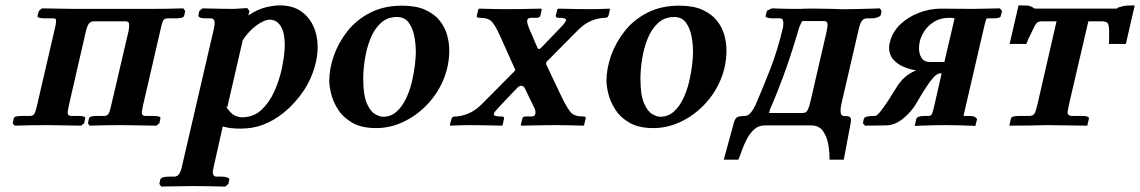

<svg xmlns="http://www.w3.org/2000/svg" viewBox="-20 -465 4228 712"><path d="M182 -353Q188 -377 188 -386Q188 -394 185 -395.5Q182 -397 174 -397H145Q118 -397 119 -406L124 -424L135 -434L258 -432H532Q560 -432 596 -432.5Q632 -433 660 -434L667 -424L663 -407Q661 -397 633 -397H603Q590 -397 585.5 -389.5Q581 -382 575 -354L511 -77Q509 -67 507.5 -59.5Q506 -52 506 -47Q506 -35 520 -35H549Q577 -35 575 -26L571 -8L560 1L432 -1Q406 -1 372 -0.5Q338 0 312 1L306 -8L310 -26Q311 -35 339 -35H366Q378 -35 383 -44Q388 -53 393 -77L457 -351Q458 -358 458.5 -362.5Q459 -367 459 -371Q459 -381 455 -383.5Q451 -386 446 -386H326Q319 -386 312 -380Q305 -374 299 -351L236 -77Q234 -67 232.5 -59.5Q231 -52 231 -47Q231 -35 245 -35H271Q298 -35 296 -26L292 -8L281 1L157 -1Q130 -1 95 -0.5Q60 0 34 1L27 -8L31 -26Q32 -35 61 -35H91Q103 -35 108 -44Q113 -53 118 -77Z M905 -424 901 -408Q936 -431 966 -438Q996 -445 1018 -445Q1064 -445 1095 -424Q1126 -403 1142 -368Q1158 -333 1158 -290Q1158 -264 1152 -237Q1139 -179 1108 -131.5Q1077 -84 1032 -47Q996 -18 957 -3Q918 12 872 12Q852 12 836 10Q820 8 806 4L773 151Q772 158 770.5 163Q769 168 769 173Q769 190 784 190H803Q815 190 823.5 193.5Q832 197 830 202L827 217L815 227Q815 227 793 226.5Q771 226 743 225.5Q715 225 696 225Q683 225 663 225.5Q643 226 623.5 226Q604 226 591 226.5Q578 227 578 227L571 217L574 202Q577 190 607 190H625Q638 190 644.5 180Q651 170 655 151L773 -358Q776 -372 776 -380Q776 -397 761 -397H742Q713 -397 716 -410L719 -424L731 -434Q731 -434 752.5 -433.5Q774 -433 801.5 -432.5Q829 -432 847 -432Q852 -432 864 -433Q876 -434 886.5 -434.5Q897 -435 897 -435ZM880 -315 823 -68 818 -70Q837 -42 852 -36Q867 -30 876 -30Q920 -30 949.5 -57.5Q979 -85 997.5 -126.5Q1016 -168 1025 -210Q1030 -236 1033 -257.5Q1036 -279 1036 -297Q1036 -344 1021 -368Q1006 -392 980 -392Q961 -392 932 -371.5Q903 -351 878 -313Z M1201 -165Q1201 -210 1218 -258.5Q1235 -307 1268.5 -349.5Q1302 -392 1353 -418Q1404 -444 1471 -444Q1523 -444 1557 -428.5Q1591 -413 1610.5 -388.5Q1630 -364 1638 -335Q1646 -306 1646 -279Q1646 -220 1623.5 -167.5Q1601 -115 1562 -75Q1523 -35 1474.5 -12.5Q1426 10 1375 10Q1321 10 1287 -9.5Q1253 -29 1234.5 -57.5Q1216 -86 1208.5 -115.5Q1201 -145 1201 -165ZM1327 -173Q1327 -112 1340.5 -81.5Q1354 -51 1371.5 -41.5Q1389 -32 1400 -32Q1429 -32 1450 -50.5Q1471 -69 1485 -98Q1499 -127 1507 -160Q1515 -193 1518.5 -223Q1522 -253 1522 -272Q1522 -303 1516 -332.5Q1510 -362 1495 -382Q1480 -402 1452 -402Q1416 -402 1391.5 -379Q1367 -356 1353 -320Q1339 -284 1333 -245Q1327 -206 1327 -173Z M1835 -73Q1825 -62 1818 -54Q1811 -46 1811 -41Q1811 -33 1839 -33H1843Q1851 -31 1849 -25L1844 -1L1840 1Q1840 1 1819.5 0.5Q1799 0 1771 -0.5Q1743 -1 1719 -1Q1706 -1 1690 -0.5Q1674 0 1662.5 0.5Q1651 1 1651 1L1648 -1L1654 -23Q1656 -33 1667 -33Q1689 -33 1715.5 -43.5Q1742 -54 1767 -79L1887 -200Q1892 -204 1890 -208L1833 -335Q1817 -370 1804 -384.5Q1791 -399 1757 -399Q1753 -399 1750 -401Q1747 -403 1748 -406L1754 -431L1758 -433Q1758 -433 1775 -432.5Q1792 -432 1815.5 -431.5Q1839 -431 1858 -431Q1883 -431 1912.5 -431.5Q1942 -432 1964 -432.5Q1986 -433 1986 -433L1989 -431L1984 -407Q1983 -403 1979 -401Q1975 -399 1973 -399H1950Q1937 -399 1935 -390Q1934 -383 1937 -374Q1940 -365 1942 -360L1973 -288Q1977 -279 1986 -287L2055 -359Q2079 -383 2079 -391Q2079 -399 2052 -399H2048Q2041 -400 2041 -407L2047 -431L2052 -433Q2052 -433 2072 -432.5Q2092 -432 2120.5 -431.5Q2149 -431 2172 -431Q2185 -431 2201 -431.5Q2217 -432 2228.5 -432.5Q2240 -433 2240 -433L2242 -431L2237 -409Q2235 -399 2224 -399Q2202 -399 2175.5 -389Q2149 -379 2123 -353L2009 -238Q2003 -232 2006 -225L2066 -99Q2083 -65 2096 -49Q2109 -33 2143 -33Q2154 -33 2152 -26L2146 -1L2143 1Q2143 1 2126 0.5Q2109 0 2085.5 -0.5Q2062 -1 2042 -1Q2018 -1 1988 -0.5Q1958 0 1936.5 0.5Q1915 1 1915 1L1911 -1L1917 -25Q1918 -30 1921.5 -31.5Q1925 -33 1927 -33H1949Q1963 -33 1965 -42Q1967 -50 1964 -58.5Q1961 -67 1958 -72L1927 -136Q1922 -147 1913 -147Q1905 -147 1894 -135Z M2229 -165Q2229 -210 2246 -258.5Q2263 -307 2296.5 -349.5Q2330 -392 2381 -418Q2432 -444 2499 -444Q2551 -444 2585 -428.5Q2619 -413 2638.5 -388.5Q2658 -364 2666 -335Q2674 -306 2674 -279Q2674 -220 2651.5 -167.5Q2629 -115 2590 -75Q2551 -35 2502.5 -12.5Q2454 10 2403 10Q2349 10 2315 -9.5Q2281 -29 2262.5 -57.5Q2244 -86 2236.5 -115.5Q2229 -145 2229 -165ZM2355 -173Q2355 -112 2368.5 -81.5Q2382 -51 2399.5 -41.5Q2417 -32 2428 -32Q2457 -32 2478 -50.5Q2499 -69 2513 -98Q2527 -127 2535 -160Q2543 -193 2546.5 -223Q2550 -253 2550 -272Q2550 -303 2544 -332.5Q2538 -362 2523 -382Q2508 -402 2480 -402Q2444 -402 2419.5 -379Q2395 -356 2381 -320Q2367 -284 2361 -245Q2355 -206 2355 -173Z M2817 0Q2793 0 2777 14.5Q2761 29 2750 50Q2739 71 2731.5 92Q2724 113 2718 127H2664L2702 -12Q2707 -28 2716 -31.5Q2725 -35 2743 -35Q2753 -35 2762.5 -45.5Q2772 -56 2781 -74Q2807 -134 2835.5 -206.5Q2864 -279 2884 -365Q2884 -368 2884.5 -371.5Q2885 -375 2885 -379Q2885 -386 2882.5 -391.5Q2880 -397 2872 -397H2845Q2834 -397 2826 -399.5Q2818 -402 2819 -406L2824 -425L2842 -434Q2842 -434 2857 -433.5Q2872 -433 2890 -432.5Q2908 -432 2916 -432H2948Q2961 -433 2978 -433Q2995 -433 3009 -433Q3026 -433 3040.5 -432.5Q3055 -432 3068 -432Q3082 -431 3095.5 -431Q3109 -431 3123 -431Q3135 -431 3155 -431.5Q3175 -432 3195.5 -432.5Q3216 -433 3229.5 -433.5Q3243 -434 3243 -434L3249 -424L3246 -409Q3245 -405 3235 -401Q3225 -397 3214 -397H3197Q3183 -397 3176 -387.5Q3169 -378 3164 -355L3100 -79Q3097 -64 3097 -55Q3097 -44 3100.5 -39.5Q3104 -35 3108 -35Q3125 -35 3130.5 -31.5Q3136 -28 3136 -21Q3136 -20 3135.5 -17Q3135 -14 3135 -11Q3129 22 3122 58Q3115 94 3109 127H3056V117Q3056 95 3051 68Q3046 41 3031.5 20.5Q3017 0 2987 0ZM2834 -54Q2833 -46 2830 -46H2957Q2970 -46 2975.5 -57.5Q2981 -69 2986 -91L3044 -342Q3049 -364 3049 -373Q3049 -387 3036 -387H2956Q2954 -387 2950 -377.5Q2946 -368 2944 -364Q2910 -249 2883 -177.5Q2856 -106 2843 -77Q2840 -70 2837.5 -64.5Q2835 -59 2834 -54Z M3304 -140Q3332 -187 3378 -204Q3356 -207 3332.5 -216.5Q3309 -226 3293 -244Q3277 -262 3277 -288Q3277 -298 3280 -308Q3289 -346 3318 -374Q3347 -402 3387.5 -417.5Q3428 -433 3470 -433L3587 -432Q3609 -432 3638 -433Q3667 -434 3688 -434L3696 -424L3691 -405Q3689 -397 3665 -397H3640Q3637 -397 3631 -372L3563 -79Q3559 -61 3556 -48Q3553 -35 3553 -35H3574Q3592 -35 3598 -29.5Q3604 -24 3603 -22L3597 2Q3597 2 3577 1Q3557 0 3530.5 -0.5Q3504 -1 3486 -1Q3469 -1 3441.5 -0.5Q3414 0 3393 1Q3372 2 3372 2L3378 -24Q3381 -35 3409 -35H3423Q3433 -35 3436.5 -43.5Q3440 -52 3446 -79L3472 -193H3467Q3451 -193 3428 -161Q3405 -129 3380 -85Q3363 -54 3331 -27Q3299 0 3265 0L3188 1L3180 -8L3183 -23Q3185 -31 3196.5 -33Q3208 -35 3218 -35H3225Q3232 -35 3246.5 -53.5Q3261 -72 3277 -97Q3293 -122 3304 -140ZM3482 -235 3520 -397Q3514 -398 3510 -398.5Q3506 -399 3501 -399Q3467 -399 3443.5 -384Q3420 -369 3407.5 -349Q3395 -329 3391 -312Q3388 -299 3388 -286Q3388 -265 3397.5 -250Q3407 -235 3430 -235Z M3944 -77Q3942 -66 3940.5 -59Q3939 -52 3939 -47Q3939 -37 3953 -35H3993Q4020 -35 4018 -25L4012 1L3863 -1Q3834 0 3793 0.5Q3752 1 3723 1L3729 -26Q3731 -35 3759 -35H3799Q3811 -36 3816 -43.5Q3821 -51 3827 -77L3898 -386H3845Q3830 -386 3823.5 -378.5Q3817 -371 3803 -340Q3799 -333 3794.5 -323Q3790 -313 3786 -302H3724L3757 -445Q3791 -445 3797.5 -443Q3804 -441 3808 -439Q3814 -433 3821 -433H4118Q4123 -433 4123.5 -434.5Q4124 -436 4129 -438Q4135 -440 4146.5 -442.5Q4158 -445 4188 -445L4155 -302H4092Q4093 -310 4093 -317.5Q4093 -325 4093 -330V-346Q4093 -370 4088.5 -378Q4084 -386 4064 -386H4016Z"/></svg>

Font: Libertinus Serif Semibold Italic
Style: Regular
Weight: 600
Italic angle: -11.5°
Designer: Philipp H. Poll, Khaled Hosny
Foundry: Caleb Maclennan
Version: Version 7.051;RELEASE